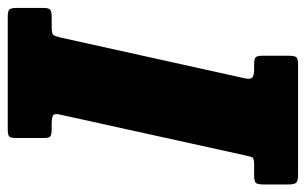

<svg xmlns="http://www.w3.org/2000/svg" viewBox="-207 -623 790 496"><g transform="rotate(90 188.0 -375.0)"><path d="M-39.5 -25V-92Q-39.5 -106.5 -34.5 -110Q-29.5 -113.5 -15.5 -113.5H11.5Q26.5 -113.5 30 -117.5Q33.5 -121.5 37 -136.5L142 -611Q145.5 -626 140.8 -631.2Q136 -636.5 119.5 -636.5H107Q93 -636.5 88.5 -640Q84 -643.5 84 -658V-724.5Q84 -740.5 87.5 -745.2Q91 -750 107 -750H391.5Q407.5 -750 412 -745.2Q416.5 -740.5 416.5 -725V-660.5Q416.5 -644.5 412 -640.5Q407.5 -636.5 392 -636.5H365Q348.5 -636.5 346.2 -631.2Q344 -626 341 -611.5L236 -135Q232.5 -120 238.8 -116.8Q245 -113.5 262 -113.5H273Q286.5 -113.5 291.5 -110.5Q296.5 -107.5 296.5 -94.5V-23.5Q296.5 -8 292.8 -4Q289 0 274 0H-16.5Q-32 0 -35.8 -4.5Q-39.5 -9 -39.5 -25Z"/></g></svg>

Font: Besley* Condensed Heavy
Style: Italic
Weight: 800
Width: 3
Italic angle: -13°
Designer: Owen Earl
Foundry: indestructible type*
Version: Version 3.000; ttfautohint (v1.8.3)